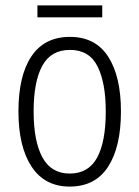

<svg xmlns="http://www.w3.org/2000/svg" viewBox="-20 -678 514 708"><path d="M426 -267Q426 -136 378.5 -63Q331 10 237 10Q145 10 96.5 -63.5Q48 -137 48 -267Q48 -399 96 -470.5Q144 -542 238 -542Q332 -542 379 -469Q426 -396 426 -267ZM104 -267Q104 -157 136.5 -97.5Q169 -38 237 -38Q306 -38 338 -96.5Q370 -155 370 -267Q370 -373 339.5 -433.5Q309 -494 238 -494Q168 -494 136 -435.5Q104 -377 104 -267ZM357 -658V-614H118V-658Z"/></svg>

Font: Noto Sans Lao Condensed Light
Style: Regular
Weight: 300
Width: 3
Designer: Monotype Design Team
Foundry: Monotype Imaging Inc.
Version: Version 2.003; ttfautohint (v1.8.4.7-5d5b)